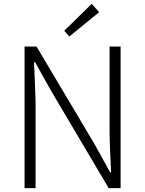

<svg xmlns="http://www.w3.org/2000/svg" viewBox="-20 -968 746 988"><path d="M106.4 0V-728.5H168L465.8 -227.5L546.9 -81.1H551.8Q543.9 -225.6 543.9 -296.9V-728.5H600.6V0H539.1L242.2 -502L160.2 -648.4H155.3Q163.1 -460.9 163.1 -436.5V0ZM336.9 -780.3 310.5 -809.6 452.1 -948.2 490.2 -905.3Z"/></svg>

Font: Gen Shin Gothic Light
Style: Regular
Weight: 200
Designer: [Source Han Sans]
Ryoko NISHIZUKA  (kana & ideographs); Paul D. Hunt (Latin, Greek & Cyrillic); Wenlong ZHANG  (bopomofo
Version: Version 1.002.20150607